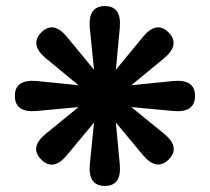

<svg xmlns="http://www.w3.org/2000/svg" viewBox="-20 -483 692 633"><path d="M326 -463Q381 -463 375 -392L362 -253L451 -361Q496 -416 536 -376Q575 -336 521 -291L413 -202L552 -216Q623 -222 623 -167Q623 -111 552 -117L413 -130L521 -42Q576 3 536 43Q496 82 451 28L362 -79L375 60Q381 130 326 130Q270 130 276 60L290 -79L201 28Q156 83 116 43Q76 3 131 -42L239 -130L100 -117Q29 -111 29 -167Q29 -222 100 -216L239 -202L131 -291Q77 -336 116 -376Q156 -416 201 -361L290 -253L276 -392Q270 -463 326 -463Z"/></svg>

Font: Amiri
Style: Bold
Weight: 700
Designer: Khaled Hosny
Version: Version 0.113